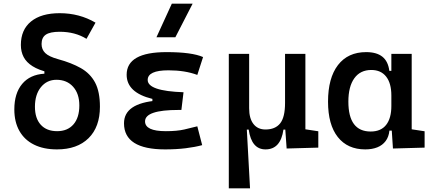

<svg xmlns="http://www.w3.org/2000/svg" viewBox="-20 -815 2384 1060"><path d="M294.4 9.8Q220.7 9.8 168 -16.4Q115.2 -42.5 87.2 -92Q59.1 -141.6 59.1 -210.9Q59.1 -299.8 102.3 -351.6Q145.5 -403.3 225.1 -408.2V-440.4L247.6 -415.5Q193.4 -428.2 159.7 -449.5Q126 -470.7 110.6 -500Q95.2 -529.3 95.2 -566.9Q95.2 -650.9 151.4 -696.5Q207.5 -742.2 309.6 -742.2Q418.5 -742.2 507.3 -689.9L457.5 -600.6Q394.5 -639.6 309.6 -639.6Q256.8 -639.6 233.2 -623.8Q209.5 -607.9 209.5 -571.8Q209.5 -542 229.7 -522.2Q250 -502.4 300.8 -488.3Q374.5 -468.3 426.3 -439Q478 -409.7 504.9 -359.4Q531.7 -309.1 531.7 -225.6Q531.7 -114.3 469 -52.2Q406.2 9.8 294.4 9.8ZM295.4 -90.8Q353 -90.8 385.5 -128.2Q418 -165.5 418 -232.9Q418 -297.9 383.5 -336.2Q349.1 -374.5 292 -374.5Q238.8 -374.5 205.8 -333.7Q172.9 -293 172.9 -225.6Q172.9 -161.6 205.1 -126.2Q237.3 -90.8 295.4 -90.8Z M891.6 9.8Q664.6 9.8 664.6 -134.3Q664.6 -245.1 848.6 -259.8L993.2 -305.7L981.4 -208H965.8Q780.8 -208 780.8 -145Q780.8 -90.8 895.5 -90.8Q957 -90.8 997.3 -100.1Q1037.6 -109.4 1069.3 -117.7L1096.2 -13.7Q1056.6 -2.9 1005.1 3.4Q953.6 9.8 891.6 9.8ZM821.3 -211.9V-269Q679.2 -303.7 679.2 -402.3Q679.2 -527.3 899.4 -527.3Q1039.6 -527.3 1101.1 -500L1069.3 -401.4Q1001 -426.8 910.2 -426.8Q795.4 -426.8 795.4 -373.5Q795.4 -312.5 993.2 -305.7L981.4 -208ZM843.8 -609.4 928.7 -794.9H1043.5L948.2 -609.4Z M1445.8 9.8Q1368.7 9.8 1353 -99.6H1324.2L1243.2 -175.8V-517.6H1355.5V-217.3Q1355.5 -161.1 1379.2 -130.6Q1402.8 -100.1 1445.8 -100.1Q1499.5 -100.1 1526.6 -133.8Q1553.7 -167.5 1553.7 -246.6L1579.1 -99.6H1544.9Q1537.1 -44.9 1512.5 -17.6Q1487.8 9.8 1445.8 9.8ZM1243.2 224.6V-210L1341.8 -115.7L1360.4 224.6ZM1562.5 4.9 1553.7 -119.1V-217.3H1666V-101.1L1737.3 -90.3V0ZM1553.7 -146.5V-517.6H1666V-175.8Z M1996.6 9.8Q1898.9 9.8 1845 -58.3Q1791 -126.5 1791 -253.9Q1791 -384.3 1845.9 -455.8Q1900.9 -527.3 2001.5 -527.3Q2059.6 -527.3 2091.3 -501.7Q2123 -476.1 2129.4 -423.8H2170.9L2140.6 -287.6Q2140.6 -355.5 2111.8 -392.1Q2083 -428.7 2029.8 -428.7Q1969.2 -428.7 1936.3 -383.1Q1903.3 -337.4 1903.3 -253.9Q1903.3 -88.9 2026.4 -88.9Q2083 -88.9 2111.8 -125.5Q2140.6 -162.1 2140.6 -230V-256.3L2175.8 -93.8H2129.9Q2126.5 -59.6 2109.1 -36.4Q2091.8 -13.2 2063.2 -1.7Q2034.7 9.8 1996.6 9.8ZM2149.4 4.9 2140.6 -128.9V-243.7L2252.9 -223.1V-101.1L2324.2 -90.3V0ZM2140.6 -166V-517.6H2252.9V-186.5Z"/></svg>

Font: Cascadia Mono Medium
Style: Regular
Weight: 500
Monospace: yes
Designer: Aaron Bell
Foundry: Saja Typeworks
Version: Version 2407.024